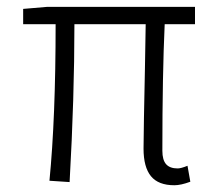

<svg xmlns="http://www.w3.org/2000/svg" viewBox="-20 -530 640 563"><path d="M491.2 13.2Q444.3 13.2 422.6 -13.4Q400.9 -40 400.9 -94.2Q400.9 -122.1 402.1 -184.1Q403.3 -246.1 405 -329.8Q406.7 -413.6 407.2 -459H198.2Q198.2 -245.6 184.1 3.9L125 0Q143.1 -184.6 143.1 -459H47.9V-503.9L117.2 -509.8H551.8V-459H462.9Q456.1 -311 456.1 -87.9Q456.1 -61 467 -48.6Q478 -36.1 501 -36.1Q510.7 -36.1 529.8 -43.9L538.1 2.9Q510.3 13.2 491.2 13.2Z"/></svg>

Font: Office Code Pro D Light
Style: Regular
Weight: 300
Designer: Nathan Rutzky & Paul D. Hunt
Foundry: Adobe Systems Incorporated
Version: Version 1.004;PS 001.004;hotconv 1.0.70;makeotf.lib2.5.58329